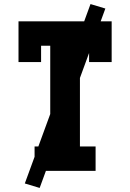

<svg xmlns="http://www.w3.org/2000/svg" viewBox="-20 -840 640 944"><path d="M150 0V-120H227V-615H182V-535H71V-735H529V-535H418V-615H373V-120H450V0ZM175 84 102 62 425 -820 498 -798Z"/></svg>

Font: Iosevka Slab Heavy Extended
Style: Regular
Weight: 900
Width: 7
Monospace: yes
Designer: Belleve Invis
Foundry: Belleve Invis
Version: Version 11.1.0; ttfautohint (v1.8.3)